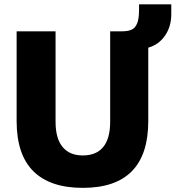

<svg xmlns="http://www.w3.org/2000/svg" viewBox="-20 -865 819 896"><path d="M57.6 -299.8V-718.8H239.3V-296.9Q239.3 -218.8 272 -179.2Q304.7 -139.6 366.2 -139.6Q429.7 -139.6 461.9 -179.2Q494.1 -218.8 494.1 -296.9V-718.8H547.9Q576.2 -718.8 593.3 -726.1Q610.4 -733.4 619.6 -754.9Q628.9 -776.4 628.9 -818.4V-844.7H779.3V-798.8Q779.3 -741.2 750 -698.7Q720.7 -656.2 671.9 -642.6V-299.8Q671.9 11.7 366.2 11.7Q213.9 11.7 135.7 -65.9Q57.6 -143.6 57.6 -299.8Z"/></svg>

Font: Min Sans Black
Style: Regular
Weight: 900
Designer: Jinseong-Kim, NotoSansCJK, Nunito
Foundry: Jinseong-Kim
Version: Version 1.000